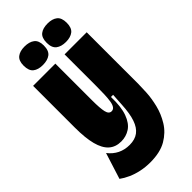

<svg xmlns="http://www.w3.org/2000/svg" viewBox="-269 -745 940 940"><g transform="rotate(-45 201.0 -275.5)"><path d="M159 143Q126 143 95.5 136.5Q65 130 39.5 118.5Q14 107 -5 93L38 -43Q59 -16 86.5 -2.5Q114 11 148 11Q185 11 208.5 -6.5Q232 -24 244.5 -60.5Q257 -97 260 -155L264 -220H249Q251 -150 235.5 -108Q220 -66 192.5 -48Q165 -30 131 -30Q92 -30 67 -52.5Q42 -75 30 -121Q18 -167 18 -239V-528H172V-274Q172 -218 178 -193Q184 -168 202 -168Q214 -168 221 -178Q228 -188 231 -206.5Q234 -225 235 -251Q236 -277 236 -310V-528H389V-170Q389 -150 387 -112.5Q385 -75 374.5 -31.5Q364 12 339.5 52Q315 92 271.5 117.5Q228 143 159 143ZM284 -566Q252 -566 233 -580.5Q214 -595 214 -630Q214 -665 232.5 -679.5Q251 -694 284 -694Q316 -694 334.5 -679.5Q353 -665 353 -630Q353 -595 334.5 -580.5Q316 -566 284 -566ZM124 -566Q92 -566 73.5 -580.5Q55 -595 55 -631Q55 -665 73.5 -679.5Q92 -694 124 -694Q157 -694 176 -679.5Q195 -665 195 -631Q195 -595 176 -580.5Q157 -566 124 -566Z"/></g></svg>

Font: Bricolage Grotesque 96pt ExtraBold Condensed
Style: Regular
Weight: 800
Width: 3
Version: Version 1.001;gftools[0.9.33.dev8+g029e19f]